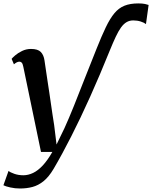

<svg xmlns="http://www.w3.org/2000/svg" viewBox="-58 -853 890 1124"><path d="M59 250.5Q29.5 250.5 1.8 244.2Q-26 238 -38 231.5L-8 147.5Q1.5 156 25.8 164.5Q50 173 79 173Q107 173 135.5 159.5Q164 146 192.2 115.8Q220.5 85.5 248.5 36.5H182L78.5 -462Q75 -479.5 69.5 -485.8Q64 -492 56 -492Q48 -492 40.5 -488.2Q33 -484.5 23.5 -476.5L10 -508.5Q14.5 -514.5 30.5 -528.5Q46.5 -542.5 71 -554.5Q95.5 -566.5 123.5 -566.5Q163.5 -566.5 180.8 -548.8Q198 -531 202.5 -499Q207 -467.5 211.8 -436Q216.5 -404.5 221.2 -373Q226 -341.5 230.8 -310Q235.5 -278.5 240 -246.8Q244.5 -215 249.2 -183.8Q254 -152.5 259 -121L273 -7L319.5 -103Q345 -159 374.8 -233.2Q404.5 -307.5 437.8 -392.8Q471 -478 507 -567Q537 -642.5 561.5 -693.5Q586 -744.5 611.5 -775.2Q637 -806 670.5 -819.5Q704 -833 751.5 -833Q775.5 -833 790.5 -829.8Q805.5 -826.5 812 -824L796.5 -712Q786 -720.5 765.8 -727Q745.5 -733.5 722 -733.5Q700 -733.5 682.8 -723.2Q665.5 -713 650.2 -691.8Q635 -670.5 619.5 -637.5Q604 -604.5 585 -558Q526.5 -413 469.8 -286.8Q413 -160.5 359.2 -54.8Q305.5 51 255.5 136Q227.5 183 196.8 207.8Q166 232.5 132 241.5Q98 250.5 59 250.5Z"/></svg>

Font: Merriweather 20pt SemiBold
Style: Italic
Weight: 600
Italic angle: -7.8°
Version: Version 2.101